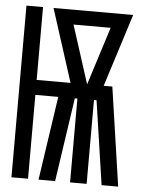

<svg xmlns="http://www.w3.org/2000/svg" viewBox="-53 -777 605 819"><g transform="rotate(5 250.0 -367.5)"><path d="M27 0V-735H98V-423H243L143 -735H484L385 -423H422L484 0H413L360 -359H349V0H278V-359H267L214 0H143L196 -359H98V0ZM314 -423 393 -672H234Z"/></g></svg>

Font: Iosevka Fixed Medium
Style: Regular
Weight: 500
Monospace: yes
Designer: Belleve Invis
Foundry: Belleve Invis
Version: Version 32.3.0